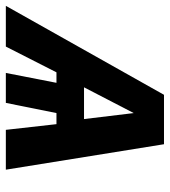

<svg xmlns="http://www.w3.org/2000/svg" viewBox="-28 -584 568 641"><g transform="rotate(90 255.5 -264.0)"><path d="M179 0 212 -169H177L91 0H-45L252 -528H417L502 0H369L350 -169H313L279 0ZM313 -427 227 -261H333Z"/></g></svg>

Font: Libra Sans
Style: Bold Italic
Weight: 700
Italic angle: -12°
Foundry: Context Ltd
Version: Version 1.002